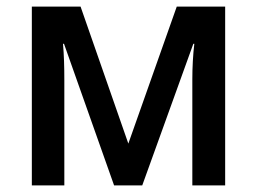

<svg xmlns="http://www.w3.org/2000/svg" viewBox="-20 -559 775 579"><path d="M659 -539H513L367 -126L223 -539H76V0H174V-317C174 -357 173 -393 170 -427H173L324 0H409L563 -427H566C562 -393 560 -356 560 -320V0H659Z"/></svg>

Font: Noto Sans Thai Medium
Style: Regular
Weight: 500
Designer: Monotype Design Team
Foundry: Monotype Imaging Inc.
Version: Version 1.901